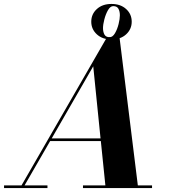

<svg xmlns="http://www.w3.org/2000/svg" viewBox="-68 -953 860 973"><path d="M394.5 -843Q394.5 -881.5 422.8 -907.2Q451 -933 497 -933Q543 -933 571.2 -907.2Q599.5 -881.5 599.5 -843Q599.5 -805 571.2 -779Q543 -753 497 -753Q451 -753 422.8 -779Q394.5 -805 394.5 -843ZM454 -810.5Q454 -791.5 461.2 -778Q468.5 -764.5 487.5 -764.5Q503 -764.5 514.8 -784.8Q526.5 -805 533 -831.2Q539.5 -857.5 539.5 -875.5Q539.5 -895 532.2 -908.5Q525 -922 506 -922Q491 -922 479.2 -901.5Q467.5 -881 460.8 -854.8Q454 -828.5 454 -810.5ZM-47.5 -13.5H41L474.5 -765H537.5L630.5 -13.5H702.5V0H352.5V-13.5H466L443 -238H186L56.5 -13.5H172.5V0H-47.5ZM404.5 -617 194 -251.5H441.5Z"/></svg>

Font: Bodoni* 16pt
Style: Bold Italic
Weight: 700
Italic angle: -13°
Version: Version 2.3